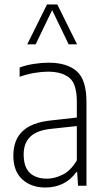

<svg xmlns="http://www.w3.org/2000/svg" viewBox="-20 -828 470 856"><path d="M182.5 8Q119 8 79.2 -28.5Q39.5 -65 39.5 -134Q39.5 -204 80.5 -243Q121.5 -282 206.5 -291L322.5 -304V-375Q322.5 -454 289.2 -481.2Q256 -508.5 193.5 -508.5Q167 -508.5 134 -503Q101 -497.5 67.5 -485.5V-527Q95 -537.5 130.5 -543Q166 -548.5 197 -548.5Q278.5 -548.5 322 -510.5Q365.5 -472.5 365.5 -373.5V0H328L324 -60.5H320Q295.5 -26 260.2 -9Q225 8 182.5 8ZM85.5 -139.5Q85.5 -83.5 112.8 -57.5Q140 -31.5 189.5 -31.5Q222.5 -31.5 258.5 -48.8Q294.5 -66 322.5 -113V-266L207 -253.5Q144.5 -247 115 -218.5Q85.5 -190 85.5 -139.5ZM101.5 -630.5 189.5 -808H235.5L323.5 -630.5H286L212.5 -783L139 -630.5Z"/></svg>

Font: Encode Sans Condensed Condensed ExtraLight
Style: Regular
Weight: 200
Width: 3
Designer: Multiple Designers
Foundry: Impallari Type
Version: Version 3.000; ttfautohint (v1.8.3) -l 8 -r 50 -G 200 -x 14 